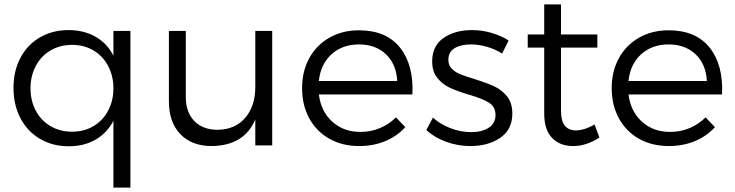

<svg xmlns="http://www.w3.org/2000/svg" viewBox="-20 -668 3376 882"><path d="M579.1 -525.9V193.8H501V-112.8Q471.2 -56.6 418.7 -26.4Q366.2 3.9 295.9 3.9Q221.7 3.9 163.8 -30Q106 -64 74 -125Q42 -186 42 -264.2Q42 -342.3 74 -402.6Q106 -462.9 163.6 -496.3Q221.2 -529.8 294.9 -529.8Q364.7 -529.8 418.5 -499.5Q472.2 -469.2 501 -412.1V-525.9ZM501 -262.2Q501 -319.3 476.6 -365.2Q452.1 -411.1 409.2 -436.5Q366.2 -461.9 311 -461.9Q255.9 -461.9 212.4 -436.5Q168.9 -411.1 144.5 -365Q120.1 -318.8 120.1 -262.2Q120.1 -205.1 144.5 -159.4Q168.9 -113.8 212.4 -88.4Q255.9 -63 311 -63Q366.2 -63 409.2 -88.4Q452.1 -113.8 476.6 -159.4Q501 -205.1 501 -262.2Z M1230.5 -525.9V0H1152.8V-119.1Q1102.1 1 952.6 2.9Q860.8 2.9 808.3 -52Q755.9 -106.9 755.9 -202.1V-525.9H833.5V-222.2Q833.5 -152.3 872.6 -112.1Q911.6 -71.8 979.5 -71.8Q1060.5 -72.8 1106.7 -127Q1152.8 -181.2 1152.8 -268.1V-525.9Z M1874.5 -233.9H1444.8Q1454.6 -155.8 1506.6 -108.9Q1558.6 -62 1635.7 -62Q1683.6 -62 1725.6 -79.6Q1767.6 -97.2 1798.8 -128.9L1841.8 -84Q1803.7 -42 1749.3 -19.5Q1694.8 2.9 1629.9 2.9Q1552.7 2.9 1493.2 -30.5Q1433.6 -64 1400.6 -124.5Q1367.7 -185.1 1367.7 -263.2Q1367.7 -340.3 1400.6 -400.6Q1433.6 -460.9 1493.2 -494.9Q1552.7 -528.8 1628.9 -528.8Q1753.9 -528.8 1817.4 -449.5Q1880.9 -370.1 1874.5 -233.9ZM1804.7 -295.9Q1800.8 -373 1753.2 -418.5Q1705.6 -463.9 1628.9 -463.9Q1552.7 -463.9 1502.7 -418.5Q1452.6 -373 1444.8 -295.9Z M2143.6 -463.9Q2096.7 -463.9 2068.1 -446.5Q2039.6 -429.2 2039.6 -393.1Q2039.6 -368.2 2055.7 -352.1Q2071.8 -335.9 2095.7 -326.4Q2119.6 -316.9 2161.6 -304.2Q2216.8 -287.1 2251.2 -271Q2285.6 -254.9 2309.6 -224.9Q2333.5 -194.8 2333.5 -146Q2333.5 -72.8 2278.1 -34.9Q2222.7 2.9 2140.6 2.9Q2083.5 2.9 2029.5 -16.6Q1975.6 -36.1 1938.5 -70.8L1968.8 -127.9Q2002 -97.2 2049.3 -79.1Q2096.7 -61 2143.6 -61Q2193.4 -61 2224.9 -81.1Q2256.3 -101.1 2256.3 -140.1Q2256.3 -178.2 2225.3 -197Q2194.3 -215.8 2131.3 -233.9Q2078.1 -250 2045.4 -265.4Q2012.7 -280.8 1989 -309.8Q1965.3 -338.9 1965.3 -386.2Q1965.3 -457 2017.3 -493.4Q2069.3 -529.8 2148.4 -529.8Q2194.3 -529.8 2238.5 -516.8Q2282.7 -503.9 2316.4 -481.9L2286.6 -421.9Q2255.4 -441.9 2217.5 -452.9Q2179.7 -463.9 2143.6 -463.9Z M2733.4 -36.1Q2674.3 2.9 2612.3 2.9Q2552.2 2.9 2516.1 -34.4Q2480 -71.8 2480 -146V-449.2H2404.3V-509.8H2480V-647.9H2557.1V-509.8H2724.1V-449.2H2557.1V-159.2Q2557.1 -112.3 2574.7 -90.6Q2592.3 -68.8 2627.4 -68.8Q2668.5 -70.8 2711.4 -96.2Z M3296.9 -233.9H2867.2Q2877 -155.8 2929 -108.9Q2981 -62 3058.1 -62Q3106 -62 3147.9 -79.6Q3189.9 -97.2 3221.2 -128.9L3264.2 -84Q3226.1 -42 3171.6 -19.5Q3117.2 2.9 3052.2 2.9Q2975.1 2.9 2915.5 -30.5Q2856 -64 2823 -124.5Q2790 -185.1 2790 -263.2Q2790 -340.3 2823 -400.6Q2856 -460.9 2915.5 -494.9Q2975.1 -528.8 3051.3 -528.8Q3176.3 -528.8 3239.7 -449.5Q3303.2 -370.1 3296.9 -233.9ZM3227.1 -295.9Q3223.1 -373 3175.5 -418.5Q3127.9 -463.9 3051.3 -463.9Q2975.1 -463.9 2925 -418.5Q2875 -373 2867.2 -295.9Z"/></svg>

Font: Argentum Sans Light
Style: Regular
Weight: 300
Designer: Julieta Ulanovsky (Modified by Cristiano Sobral)
Foundry: Julieta Ulanovsky
Version: Version 1.000; ttfautohint (v1.5.65-e2d9)